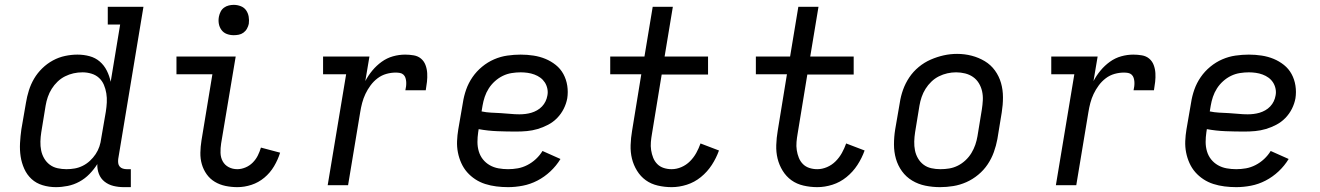

<svg xmlns="http://www.w3.org/2000/svg" viewBox="-20 -763 5440 791"><path d="M210 8Q210 8 210 8Q210 8 210 8Q182 8 155.5 0Q129 -8 110 -25.5Q91 -43 80 -67.5Q69 -92 65 -118.5Q61 -145 62.5 -173.5Q64 -202 68 -230L87 -340Q91 -365 99 -390.5Q107 -416 120.5 -439Q134 -462 154 -481.5Q174 -501 198 -514Q222 -527 248 -532.5Q274 -538 299 -538Q325 -538 349 -531.5Q373 -525 391 -509.5Q409 -494 420 -472Q431 -450 436 -426L475 -662H424V-735H571L467 -108Q466 -99 467 -91Q468 -83 473 -77Q478 -71 486 -68.5Q494 -66 502 -66H519V8H490Q468 8 447.5 3Q427 -2 411 -14.5Q395 -27 387.5 -46.5Q380 -66 381 -87Q367 -65 348.5 -46Q330 -27 307 -14.5Q284 -2 259 3Q234 8 210 8ZM254 -66Q271 -66 288 -69Q305 -72 321 -80Q337 -88 350.5 -100.5Q364 -113 374 -128Q384 -143 389.5 -159.5Q395 -176 397 -193L416 -303Q419 -322 420 -341Q421 -360 418 -378.5Q415 -397 408 -413.5Q401 -430 388 -442Q375 -454 357 -459.5Q339 -465 320 -465Q301 -465 283 -461Q265 -457 248 -448.5Q231 -440 217 -426.5Q203 -413 193 -397Q183 -381 177 -363.5Q171 -346 168 -328L150 -218Q147 -199 146.5 -180Q146 -161 149.5 -143.5Q153 -126 162 -110.5Q171 -95 185 -84.5Q199 -74 217 -70Q235 -66 254 -66Z M958 8Q933 8 909 3Q885 -2 865 -14Q845 -26 831.5 -45Q818 -64 811.5 -86.5Q805 -109 805.5 -134Q806 -159 810 -184L855 -457H707V-530H951L891 -172Q888 -153 888.5 -133.5Q889 -114 897.5 -98.5Q906 -83 922 -74.5Q938 -66 958 -66Q974 -66 991 -73Q1008 -80 1021 -93Q1034 -106 1042 -122Q1050 -138 1055 -155L1134 -134Q1125 -105 1109 -78Q1093 -51 1069 -31Q1045 -11 1016 -1.5Q987 8 958 8ZM943 -618Q928 -618 914.5 -623Q901 -628 892.5 -639.5Q884 -651 881.5 -665.5Q879 -680 882 -695Q884 -705 889 -715Q894 -725 903 -731.5Q912 -738 922.5 -740.5Q933 -743 943 -743Q958 -743 972 -737.5Q986 -732 994 -720.5Q1002 -709 1004.5 -694.5Q1007 -680 1005 -665Q1003 -655 997.5 -645Q992 -635 983 -628.5Q974 -622 963.5 -620Q953 -618 943 -618Z M1330 0 1406 -457H1311V-530H1502L1485 -429Q1497 -452 1514 -472.5Q1531 -493 1552.5 -508.5Q1574 -524 1599 -531Q1624 -538 1649 -538Q1667 -538 1684.5 -535Q1702 -532 1714.5 -521.5Q1727 -511 1733 -495Q1739 -479 1740 -461.5Q1741 -444 1739 -426Q1737 -408 1734 -391H1650Q1652 -399 1653 -408Q1654 -417 1653.5 -425.5Q1653 -434 1650.5 -442Q1648 -450 1642 -455.5Q1636 -461 1627.5 -462.5Q1619 -464 1610 -464Q1591 -464 1571.5 -458.5Q1552 -453 1535.5 -440.5Q1519 -428 1506.5 -411Q1494 -394 1485.5 -376Q1477 -358 1472 -339Q1467 -320 1464 -301L1414 0Z M2073 8Q2049 8 2025 5Q2001 2 1979 -5Q1957 -12 1938 -24.5Q1919 -37 1904.5 -53.5Q1890 -70 1880.5 -91Q1871 -112 1866.5 -135Q1862 -158 1863 -182Q1864 -206 1868 -230L1887 -340Q1891 -367 1900.5 -394Q1910 -421 1926.5 -445Q1943 -469 1966 -488Q1989 -507 2015.5 -518.5Q2042 -530 2070 -534Q2098 -538 2125 -538Q2152 -538 2178 -534Q2204 -530 2227 -520.5Q2250 -511 2269.5 -495.5Q2289 -480 2301 -458Q2313 -436 2317 -410Q2321 -384 2317 -358Q2313 -336 2302.5 -315Q2292 -294 2275.5 -277Q2259 -260 2238 -249Q2217 -238 2195 -231.5Q2173 -225 2151 -223Q2129 -221 2107 -221Q2068 -221 2029 -222.5Q1990 -224 1952 -231L1950 -218Q1947 -198 1947 -178Q1947 -158 1952.5 -139.5Q1958 -121 1969.5 -106.5Q1981 -92 1997.5 -82.5Q2014 -73 2033.5 -69.5Q2053 -66 2073 -66Q2093 -66 2113 -69.5Q2133 -73 2152.5 -83Q2172 -93 2188 -108Q2204 -123 2215 -141L2289 -108Q2272 -80 2247.5 -57Q2223 -34 2194 -19Q2165 -4 2134 2Q2103 8 2073 8ZM2120 -292Q2132 -292 2144.5 -293.5Q2157 -295 2169 -298.5Q2181 -302 2192.5 -308.5Q2204 -315 2213 -324.5Q2222 -334 2227.5 -345.5Q2233 -357 2235 -369Q2238 -383 2235 -397.5Q2232 -412 2224.5 -423.5Q2217 -435 2206 -443Q2195 -451 2181.5 -456Q2168 -461 2153.5 -463Q2139 -465 2125 -465Q2107 -465 2088 -462Q2069 -459 2051.5 -450.5Q2034 -442 2019 -428.5Q2004 -415 1993.5 -398.5Q1983 -382 1977 -364Q1971 -346 1968 -328L1964 -304Q1983 -300 2002.5 -299Q2022 -298 2042 -297Q2062 -296 2081.5 -294Q2101 -292 2120 -292Z M2747 8Q2718 8 2690 1.5Q2662 -5 2640.5 -20.5Q2619 -36 2604.5 -59.5Q2590 -83 2583.5 -109.5Q2577 -136 2578 -165.5Q2579 -195 2584 -224L2622 -457H2494V-530H2635L2669 -735H2752L2718 -530H2897V-456H2706L2666 -212Q2663 -195 2661.5 -178Q2660 -161 2662.5 -144.5Q2665 -128 2671 -113Q2677 -98 2688 -87Q2699 -76 2714.5 -71Q2730 -66 2747 -66Q2767 -66 2787 -74.5Q2807 -83 2822.5 -98.5Q2838 -114 2848.5 -133Q2859 -152 2866 -172L2942 -143Q2931 -112 2912.5 -83.5Q2894 -55 2867.5 -33.5Q2841 -12 2809.5 -2Q2778 8 2747 8Z M3347 8Q3318 8 3290 1.5Q3262 -5 3240.5 -20.5Q3219 -36 3204.5 -59.5Q3190 -83 3183.5 -109.5Q3177 -136 3178 -165.5Q3179 -195 3184 -224L3222 -457H3094V-530H3235L3269 -735H3352L3318 -530H3497V-456H3306L3266 -212Q3263 -195 3261.5 -178Q3260 -161 3262.5 -144.5Q3265 -128 3271 -113Q3277 -98 3288 -87Q3299 -76 3314.5 -71Q3330 -66 3347 -66Q3367 -66 3387 -74.5Q3407 -83 3422.5 -98.5Q3438 -114 3448.5 -133Q3459 -152 3466 -172L3542 -143Q3531 -112 3512.5 -83.5Q3494 -55 3467.5 -33.5Q3441 -12 3409.5 -2Q3378 8 3347 8Z M3853 8Q3822 8 3792.5 2Q3763 -4 3738 -19Q3713 -34 3696 -57.5Q3679 -81 3671 -109Q3663 -137 3663 -168Q3663 -199 3668 -230L3687 -340Q3691 -367 3700.5 -393.5Q3710 -420 3726 -444Q3742 -468 3765 -487Q3788 -506 3814.5 -517.5Q3841 -529 3868 -535Q3895 -541 3923 -541Q3954 -541 3983 -533.5Q4012 -526 4037 -511Q4062 -496 4079 -472.5Q4096 -449 4104 -421Q4112 -393 4112 -362Q4112 -331 4107 -300L4089 -190Q4084 -163 4074.5 -136.5Q4065 -110 4049 -86Q4033 -62 4010 -43Q3987 -24 3961 -12.5Q3935 -1 3907.5 3.5Q3880 8 3853 8ZM3854 -66Q3873 -66 3891 -69Q3909 -72 3926 -80.5Q3943 -89 3957.5 -102.5Q3972 -116 3982 -132.5Q3992 -149 3998 -166.5Q4004 -184 4007 -202L4025 -312Q4028 -331 4029 -350Q4030 -369 4026 -387Q4022 -405 4012.5 -420.5Q4003 -436 3988.5 -446Q3974 -456 3956 -460.5Q3938 -465 3919 -465Q3901 -465 3883 -461Q3865 -457 3848 -448.5Q3831 -440 3817 -426.5Q3803 -413 3793 -397Q3783 -381 3777 -363.5Q3771 -346 3768 -328L3750 -218Q3747 -199 3746.5 -180Q3746 -161 3749.5 -143.5Q3753 -126 3762 -110.5Q3771 -95 3785 -84.5Q3799 -74 3817 -70Q3835 -66 3854 -66Z M4330 0 4406 -457H4311V-530H4502L4485 -429Q4497 -452 4514 -472.5Q4531 -493 4552.5 -508.5Q4574 -524 4599 -531Q4624 -538 4649 -538Q4667 -538 4684.5 -535Q4702 -532 4714.5 -521.5Q4727 -511 4733 -495Q4739 -479 4740 -461.5Q4741 -444 4739 -426Q4737 -408 4734 -391H4650Q4652 -399 4653 -408Q4654 -417 4653.5 -425.5Q4653 -434 4650.5 -442Q4648 -450 4642 -455.5Q4636 -461 4627.5 -462.5Q4619 -464 4610 -464Q4591 -464 4571.5 -458.5Q4552 -453 4535.5 -440.5Q4519 -428 4506.5 -411Q4494 -394 4485.5 -376Q4477 -358 4472 -339Q4467 -320 4464 -301L4414 0Z M5073 8Q5049 8 5025 5Q5001 2 4979 -5Q4957 -12 4938 -24.5Q4919 -37 4904.5 -53.5Q4890 -70 4880.5 -91Q4871 -112 4866.5 -135Q4862 -158 4863 -182Q4864 -206 4868 -230L4887 -340Q4891 -367 4900.5 -394Q4910 -421 4926.5 -445Q4943 -469 4966 -488Q4989 -507 5015.5 -518.5Q5042 -530 5070 -534Q5098 -538 5125 -538Q5152 -538 5178 -534Q5204 -530 5227 -520.5Q5250 -511 5269.5 -495.5Q5289 -480 5301 -458Q5313 -436 5317 -410Q5321 -384 5317 -358Q5313 -336 5302.5 -315Q5292 -294 5275.5 -277Q5259 -260 5238 -249Q5217 -238 5195 -231.5Q5173 -225 5151 -223Q5129 -221 5107 -221Q5068 -221 5029 -222.5Q4990 -224 4952 -231L4950 -218Q4947 -198 4947 -178Q4947 -158 4952.5 -139.5Q4958 -121 4969.5 -106.5Q4981 -92 4997.5 -82.5Q5014 -73 5033.5 -69.5Q5053 -66 5073 -66Q5093 -66 5113 -69.5Q5133 -73 5152.5 -83Q5172 -93 5188 -108Q5204 -123 5215 -141L5289 -108Q5272 -80 5247.5 -57Q5223 -34 5194 -19Q5165 -4 5134 2Q5103 8 5073 8ZM5120 -292Q5132 -292 5144.5 -293.5Q5157 -295 5169 -298.5Q5181 -302 5192.5 -308.5Q5204 -315 5213 -324.5Q5222 -334 5227.5 -345.5Q5233 -357 5235 -369Q5238 -383 5235 -397.5Q5232 -412 5224.5 -423.5Q5217 -435 5206 -443Q5195 -451 5181.5 -456Q5168 -461 5153.5 -463Q5139 -465 5125 -465Q5107 -465 5088 -462Q5069 -459 5051.5 -450.5Q5034 -442 5019 -428.5Q5004 -415 4993.5 -398.5Q4983 -382 4977 -364Q4971 -346 4968 -328L4964 -304Q4983 -300 5002.5 -299Q5022 -298 5042 -297Q5062 -296 5081.5 -294Q5101 -292 5120 -292Z"/></svg>

Font: Iosevka Curly Slab Extended
Style: Italic
Weight: 400
Width: 7
Italic angle: -9°
Monospace: yes
Designer: Belleve Invis
Foundry: Belleve Invis
Version: Version 11.1.0; ttfautohint (v1.8.3)